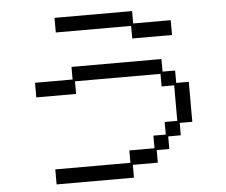

<svg xmlns="http://www.w3.org/2000/svg" viewBox="-55 -851 1111 942"><g transform="rotate(-5 500.0 -379.5)"><path d="M247 -787H629V-726H814V-653H618V-715H247ZM186 -46H556V-107H680V-169H741V-231H803V-406H741V-468H320V-406H124V-478H309V-540H752V-478H814V-417H876V-220H814V-159H752V-97H690V-35H567V28H186Z"/></g></svg>

Font: DotGothic16
Style: Regular
Weight: 400
Designer: Fontworks Inc.
Foundry: Fontworks Inc.
Version: Version 1.100